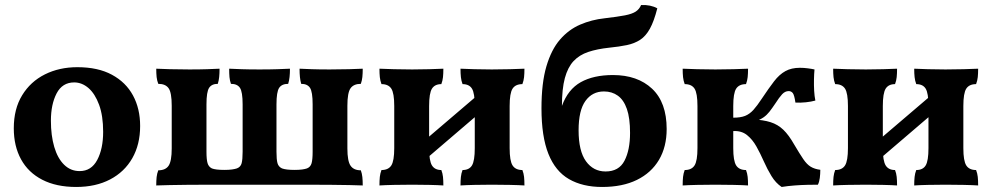

<svg xmlns="http://www.w3.org/2000/svg" viewBox="-20 -734 3940 763"><path d="M282.7 9Q203.7 9 148 -19.7Q92.3 -48.4 63.6 -100.9Q34.8 -153.3 34.8 -224.3Q34.8 -301.2 68 -355.4Q101.1 -409.7 158.4 -438.4Q215.7 -467 287.4 -467Q369.4 -467 424.8 -437Q480.3 -407 508.6 -354.5Q536.9 -302.1 536.9 -233.2Q536.9 -160 505.8 -105.4Q474.7 -50.9 417.7 -21Q360.6 9 282.7 9ZM296.5 -54.1Q342.9 -54.1 366.4 -98.4Q389.9 -142.7 389.9 -210.2Q389.9 -273.8 373.8 -317.7Q357.6 -361.6 331.6 -384.1Q305.5 -406.5 274.8 -406.5Q227.8 -406.5 205 -362.9Q182.3 -319.3 182.3 -254.2Q182.3 -195.5 195.6 -150.1Q209 -104.7 234.8 -79.4Q260.6 -54.1 296.5 -54.1Z M600.9 3Q600.9 -16.2 602.4 -30.4Q604 -44.6 609 -57.2Q637.8 -57.2 650.1 -75.5Q662.4 -93.8 662.4 -144.2V-313.8Q662.4 -365.8 650.1 -383.3Q637.8 -400.8 609 -400.8Q604 -413.4 602.4 -427.8Q600.9 -442.3 600.9 -461Q623.8 -460 655.9 -459Q687.9 -458 732.5 -458Q775.1 -458 803.5 -459Q832 -460 852.5 -461Q852.5 -442.3 851 -427.8Q849.5 -413.4 845.5 -400.8Q821.3 -400.8 810.9 -384.8Q800.5 -368.9 800.5 -319V-131Q800.5 -100.2 804.8 -85.7Q809 -71.2 822 -64.7Q829.4 -61.8 841.7 -60.3Q854 -58.8 872.3 -58.8Q889.2 -58.8 901.7 -60.5Q914.2 -62.3 921.1 -64.7Q936.2 -70.2 940.2 -85.2Q944.2 -100.2 944.2 -131V-319Q944.2 -368.9 933.6 -384.8Q923 -400.8 897.8 -400.8Q893.2 -413.4 891.9 -427.8Q890.7 -442.3 890.7 -461Q911.7 -460 940.2 -459Q968.6 -458 1011.2 -458Q1054.3 -458 1082.8 -459Q1111.2 -460 1132.3 -461Q1132.3 -442.3 1130.7 -427.8Q1129.2 -413.4 1125.2 -400.8Q1100 -400.8 1089.3 -384.8Q1078.7 -368.9 1078.7 -319V-131Q1078.7 -100.2 1082.7 -85.7Q1086.7 -71.2 1100.7 -64.7Q1108.7 -61.8 1120.9 -60.3Q1133.2 -58.8 1150.6 -58.8Q1168.9 -58.8 1181 -60.5Q1193 -62.3 1199.8 -64.7Q1213.9 -70.2 1218.2 -85.2Q1222.4 -100.2 1222.4 -131V-319Q1222.4 -368.9 1212 -384.8Q1201.6 -400.8 1176.9 -400.8Q1173.4 -413.4 1171.9 -427.8Q1170.4 -442.3 1170.4 -461Q1190.9 -460 1219.4 -459Q1247.9 -458 1290.4 -458Q1335.5 -458 1367 -459Q1398.6 -460 1421.5 -461Q1421.5 -442.3 1420 -427.8Q1418.5 -413.4 1413.9 -400.8Q1385.6 -400.8 1373.1 -383.3Q1360.5 -365.8 1360.5 -313.8V-144.2Q1360.5 -93.8 1373.1 -75.5Q1385.6 -57.2 1413.9 -57.2Q1418.5 -44.6 1420 -30.4Q1421.5 -16.2 1421.5 3Q1399.4 2 1369 1.5Q1338.7 1 1297.3 0.5Q1255.9 0 1200.6 0H817.1Q761.8 0 722.5 0.5Q683.1 1 654.6 1.5Q626.1 2 600.9 3Z M1810 3Q1810 -16.7 1811.6 -31.2Q1813.1 -45.6 1818.2 -58.3Q1844.5 -58.3 1855.6 -76.6Q1866.7 -94.8 1866.7 -145.3V-312.7Q1866.7 -363.7 1855.6 -381.7Q1844.5 -399.7 1818.2 -399.7Q1813.1 -412.9 1811.6 -427.3Q1810 -441.7 1810 -461Q1831.5 -460 1865 -459Q1898.5 -458 1934.2 -458Q1971.5 -458 2006.8 -459Q2042.1 -460 2064.1 -461Q2064.1 -441.7 2062.6 -427.3Q2061 -412.9 2055.9 -399.7Q2028.6 -399.7 2016.9 -381.7Q2005.3 -363.7 2005.3 -312.7V-145.3Q2005.3 -94.8 2016.9 -76.6Q2028.6 -58.3 2055.9 -58.3Q2061 -45.6 2062.6 -31.2Q2064.1 -16.7 2064.1 3Q2042.1 1.5 2006.8 0.8Q1971.5 0 1934.2 0Q1898.5 0 1865 0.8Q1831.5 1.5 1810 3ZM1487.9 3Q1487.9 -16.7 1489.4 -31.2Q1491 -45.6 1496 -58.3Q1523.4 -58.3 1535.1 -76.6Q1546.7 -94.8 1546.7 -145.3V-312.7Q1546.7 -363.7 1535.1 -381.7Q1523.4 -399.7 1496 -399.7Q1491 -412.9 1489.4 -427.3Q1487.9 -441.7 1487.9 -461Q1510.4 -460 1545.5 -459Q1580.5 -458 1617.8 -458Q1653.5 -458 1687 -459Q1720.5 -460 1741.9 -461Q1741.9 -441.7 1740.4 -427.3Q1738.9 -412.9 1733.8 -399.7Q1708 -399.7 1696.6 -381.7Q1685.3 -363.7 1685.3 -312.7V-145.3Q1685.3 -94.8 1696.6 -76.6Q1708 -58.3 1733.8 -58.3Q1738.9 -45.6 1740.4 -31.2Q1741.9 -16.7 1741.9 3Q1720.5 1.5 1687 0.8Q1653.5 0 1617.8 0Q1580.5 0 1545.5 0.8Q1510.4 1.5 1487.9 3ZM1657.3 -89V-167.3L1894 -369.4V-291.6Z M2372.7 9Q2295.4 9 2241.2 -22.2Q2187 -53.4 2159.4 -122.4Q2131.8 -191.4 2131.8 -303.5Q2131.8 -404.1 2151.4 -470.5Q2171 -536.9 2205.4 -576.7Q2239.9 -616.5 2285.4 -636.1Q2331 -655.8 2382.4 -661.3Q2434.8 -667.4 2463.5 -673Q2492.2 -678.6 2506.5 -688.1Q2520.8 -697.6 2527.7 -714Q2546 -715 2563 -711.5Q2580 -707.9 2592.1 -700.9Q2579 -649.5 2562.7 -620Q2546.4 -590.5 2524 -575.8Q2501.6 -561.2 2471.2 -554.8Q2440.9 -548.5 2400.3 -544.4Q2353.2 -539.4 2317.8 -527.6Q2282.4 -515.8 2259.3 -491.2Q2236.3 -466.5 2224.7 -423.7Q2213.1 -380.8 2213.1 -313.1Q2237 -378.9 2287.9 -407.4Q2338.8 -435.8 2415.7 -435.8Q2513.5 -435.8 2571.4 -381.4Q2629.3 -326.9 2629.3 -221.3Q2629.3 -150.5 2598.8 -98.8Q2568.2 -47.1 2510.9 -19Q2453.7 9 2372.7 9ZM2386.5 -52.6Q2439.5 -52.6 2461.6 -95.1Q2483.8 -137.7 2483.8 -205.8Q2483.8 -264.9 2471.2 -301Q2458.6 -337.1 2435.2 -353.8Q2411.9 -370.6 2380.1 -370.6Q2333.8 -370.6 2306.6 -333Q2279.3 -295.5 2279.3 -216.3Q2279.3 -133.8 2308.6 -93.2Q2338 -52.6 2386.5 -52.6Z M3086.2 9Q3062.7 -6.7 3045.9 -34.2Q3029.1 -61.7 3015.3 -92.9Q3001.5 -124.1 2985.9 -152Q2970.2 -180 2948.4 -197.4Q2926.6 -214.8 2893.9 -213.2V-266.3Q2922.6 -266.3 2940.8 -273.4Q2958.9 -280.6 2974 -297.2Q2989 -313.9 3007.2 -341.6Q3035 -383.4 3056.1 -410.8Q3077.2 -438.3 3101.2 -451.4Q3125.2 -464.6 3158.7 -464.6Q3174.4 -464.6 3190.1 -462.5Q3205.7 -460.5 3216.8 -458Q3215.2 -441 3214.7 -418.3Q3214.2 -395.6 3215.4 -373.5Q3216.7 -351.3 3220.2 -334.4Q3203.9 -329.8 3182.4 -327.5Q3160.9 -325.3 3141 -326.3Q3136.6 -356.6 3130.4 -364.3Q3124.1 -372 3114.2 -372Q3099.9 -372 3088.2 -359.5Q3076.6 -347 3061.1 -322.7Q3048.1 -303.3 3037.6 -289.9Q3027.1 -276.5 3014.2 -267.6Q3001.4 -258.7 2980.1 -250.9L2968.5 -259.7Q3013.2 -257.7 3042.3 -248.4Q3071.4 -239.1 3093 -218.3Q3114.6 -197.6 3136 -159.8Q3157.8 -122.8 3172.2 -101.7Q3186.5 -80.6 3201.8 -71.4Q3217 -62.2 3239.9 -59.2Q3239.9 -42.6 3237.8 -26.6Q3235.8 -10.6 3230.2 0Q3213.3 0 3189 0.5Q3164.6 1 3138 3Q3111.3 5 3086.2 9ZM2692.9 3Q2692.9 -16.7 2694.4 -31.2Q2696 -45.6 2701 -58.3Q2728.4 -58.3 2740.1 -76.6Q2751.7 -94.8 2751.7 -145.3V-312.7Q2751.7 -363.7 2740.1 -381.7Q2728.4 -399.7 2701 -399.7Q2696 -412.9 2694.4 -427.3Q2692.9 -441.7 2692.9 -461Q2715.4 -460 2750.5 -459Q2785.5 -458 2822.8 -458Q2860.1 -458 2895.4 -459Q2930.7 -460 2952.7 -461Q2952.7 -441.7 2951.2 -427.3Q2949.6 -412.9 2944.6 -399.7Q2917.2 -399.7 2905.5 -381.7Q2893.9 -363.7 2893.9 -312.7V-145.3Q2893.9 -94.8 2905.5 -76.6Q2917.2 -58.3 2944.6 -58.3Q2949.6 -45.6 2951.2 -31.2Q2952.7 -16.7 2952.7 3Q2930.7 1.5 2895.4 0.8Q2860.1 0 2822.8 0Q2785.5 0 2750.5 0.8Q2715.4 1.5 2692.9 3Z M3613 3Q3613 -16.7 3614.6 -31.2Q3616.1 -45.6 3621.2 -58.3Q3647.5 -58.3 3658.6 -76.6Q3669.7 -94.8 3669.7 -145.3V-312.7Q3669.7 -363.7 3658.6 -381.7Q3647.5 -399.7 3621.2 -399.7Q3616.1 -412.9 3614.6 -427.3Q3613 -441.7 3613 -461Q3634.5 -460 3668 -459Q3701.5 -458 3737.2 -458Q3774.5 -458 3809.8 -459Q3845.1 -460 3867.1 -461Q3867.1 -441.7 3865.6 -427.3Q3864 -412.9 3858.9 -399.7Q3831.6 -399.7 3819.9 -381.7Q3808.3 -363.7 3808.3 -312.7V-145.3Q3808.3 -94.8 3819.9 -76.6Q3831.6 -58.3 3858.9 -58.3Q3864 -45.6 3865.6 -31.2Q3867.1 -16.7 3867.1 3Q3845.1 1.5 3809.8 0.8Q3774.5 0 3737.2 0Q3701.5 0 3668 0.8Q3634.5 1.5 3613 3ZM3290.9 3Q3290.9 -16.7 3292.4 -31.2Q3294 -45.6 3299 -58.3Q3326.4 -58.3 3338.1 -76.6Q3349.7 -94.8 3349.7 -145.3V-312.7Q3349.7 -363.7 3338.1 -381.7Q3326.4 -399.7 3299 -399.7Q3294 -412.9 3292.4 -427.3Q3290.9 -441.7 3290.9 -461Q3313.4 -460 3348.5 -459Q3383.5 -458 3420.8 -458Q3456.5 -458 3490 -459Q3523.5 -460 3544.9 -461Q3544.9 -441.7 3543.4 -427.3Q3541.9 -412.9 3536.8 -399.7Q3511 -399.7 3499.6 -381.7Q3488.3 -363.7 3488.3 -312.7V-145.3Q3488.3 -94.8 3499.6 -76.6Q3511 -58.3 3536.8 -58.3Q3541.9 -45.6 3543.4 -31.2Q3544.9 -16.7 3544.9 3Q3523.5 1.5 3490 0.8Q3456.5 0 3420.8 0Q3383.5 0 3348.5 0.8Q3313.4 1.5 3290.9 3ZM3460.3 -89V-167.3L3697 -369.4V-291.6Z"/></svg>

Font: Vollkorn
Style: Regular
Weight: 400
Designer: Friedrich Althausen
Foundry: Friedrich Althausen
Version: Version 5.001